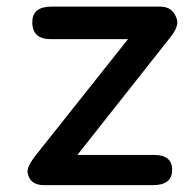

<svg xmlns="http://www.w3.org/2000/svg" viewBox="-20 -531 578 574"><path d="M488.8 -418.9Q515.6 -452.6 508.8 -473.6Q497.1 -511.2 459.5 -511.2H134.3Q78.1 -511.2 76.7 -467.8Q74.7 -414.1 130.9 -414.1H362.8L88.9 -69.3Q59.6 -32.7 62.5 -15.1Q68.8 22.5 111.8 22.5H437Q493.2 22.5 494.6 -21Q496.1 -67.9 440.4 -67.9H211.4Z"/></svg>

Font: Comic Relief
Style: Regular
Weight: 400
Designer: Jeff Davis
Foundry: Loudifier
Version: Version 1.200; ttfautohint (v1.8.4.7-5d5b)